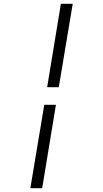

<svg xmlns="http://www.w3.org/2000/svg" viewBox="-20 -843 540 1006"><path d="M227 -386 299 -823H361L288 -386ZM139 143 212 -294H273L201 143Z"/></svg>

Font: Iosevka Curly Slab LtObl
Style: Regular
Weight: 300
Italic angle: -9°
Monospace: yes
Designer: Belleve Invis
Foundry: Belleve Invis
Version: Version 11.0.0; ttfautohint (v1.8.3)